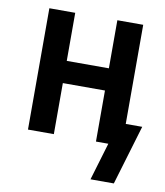

<svg xmlns="http://www.w3.org/2000/svg" viewBox="-79 -596 710 826"><g transform="rotate(10 276.0 -183.0)"><path d="M474 164H372L421 0H367V-223H183V0H70V-530H183V-320H367V-530H480V-97H552Z"/></g></svg>

Font: Lode Term
Style: Bold
Weight: 700
Monospace: yes
Designer: Belleve Invis
Foundry: Belleve Invis
Version: Version 29.2.0